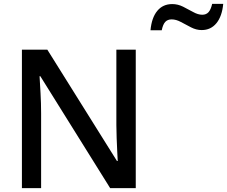

<svg xmlns="http://www.w3.org/2000/svg" viewBox="-20 -970 1171 990"><path d="M680 0H548L188 -577H184Q186 -542 189 -489.5Q192 -437 192 -385V0H93V-714H224L583 -140H587Q586 -157 584.5 -189Q583 -221 581.5 -257.5Q580 -294 580 -325V-714H680ZM756 -814Q762 -879 791 -914Q820 -949 868 -949Q897 -949 924 -935.5Q951 -922 976 -908Q1001 -894 1023 -894Q1043 -894 1055 -907Q1067 -920 1074 -950H1131Q1125 -886 1096 -850.5Q1067 -815 1020 -815Q992 -815 965 -829Q938 -843 913 -856.5Q888 -870 865 -870Q844 -870 832 -857Q820 -844 814 -814Z"/></svg>

Font: Noto Sans Thai Looped Medium
Style: Regular
Weight: 500
Designer: Sasikarn Vongin, Ben Mitchell
Foundry: The Fontpad Ltd
Version: Version 1.001; ttfautohint (v1.8.4.7-5d5b)